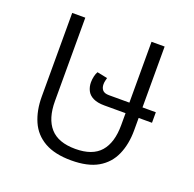

<svg xmlns="http://www.w3.org/2000/svg" viewBox="-104 -654 779 771"><g transform="rotate(20 285.5 -269.0)"><path d="M276 10Q206 10 162 -15Q118 -40 98 -85.5Q78 -131 78 -190V-548H134V-192Q134 -117 168.5 -78Q203 -39 276 -39Q349 -39 383 -78Q417 -117 417 -192V-548H473V-190Q473 -131 453 -85.5Q433 -40 390 -15Q347 10 276 10ZM326 -243Q297 -243 278.5 -252Q260 -261 252 -277Q244 -293 244 -312Q244 -325 247 -338Q250 -351 255 -359L299 -350Q298 -346 296 -338Q294 -330 294 -322Q294 -307 302 -297.5Q310 -288 330 -288H530V-243Z"/></g></svg>

Font: Noto Sans Thai SemiCondensed Light
Style: Regular
Weight: 300
Width: 4
Designer: Monotype Design Team
Foundry: Monotype Imaging Inc.
Version: Version 2.001